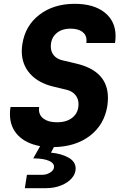

<svg xmlns="http://www.w3.org/2000/svg" viewBox="-20 -760 640 1005"><path d="M432 -535Q433 -539 433 -548Q433 -577 411 -593.5Q389 -610 349 -610Q302 -610 274 -584.5Q246 -559 246 -517Q246 -489 261.5 -470.5Q277 -452 304 -445L380 -427Q545 -388 545 -248Q545 -229 542 -206Q526 -107 451 -49.5Q376 8 262 10L247 39Q301 44 338.5 65Q376 86 376 122Q376 149 356 172.5Q336 196 300 210.5Q264 225 220 225H110L121 155H201Q224 155 242 143.5Q260 132 262 119Q267 96 238 82.5Q209 69 154 69L190 5Q115 -9 73.5 -52.5Q32 -96 32 -163Q32 -181 35 -200H185Q184 -195 184 -187Q184 -156 209 -138Q234 -120 278 -120Q330 -120 360.5 -145.5Q391 -171 391 -215Q391 -243 374.5 -263Q358 -283 329 -290L258 -307Q180 -326 137 -374.5Q94 -423 94 -492Q94 -510 97 -529Q112 -626 186.5 -683Q261 -740 371 -740Q471 -740 528 -694.5Q585 -649 585 -571Q585 -553 582 -535Z"/></svg>

Font: JetBrains Mono Extra Bold
Style: Italic
Weight: 800
Italic angle: -9°
Monospace: yes
Designer: Philipp Nurullin, Konstantin Bulenkov
Foundry: JetBrains
Version: 2.002